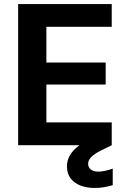

<svg xmlns="http://www.w3.org/2000/svg" viewBox="-20 -720 628 952"><path d="M70 0V-700H534V-587H210V-410H504V-301H210V-113H534V0ZM449 212Q412 212 380.5 200.5Q349 189 330.5 165Q312 141 312 105Q312 77 325.5 52Q339 27 370.5 2.5Q402 -22 458 -46L503 -65L534 0L483 25Q447 43 432 59Q417 75 417 92Q417 110 430.5 120.5Q444 131 467 131Q482 131 501 127Q520 123 539 116V198Q520 204 497 208Q474 212 449 212Z"/></svg>

Font: DM Sans 12pt ExtraBold
Style: Regular
Weight: 800
Version: Version 4.004;gftools[0.9.30]